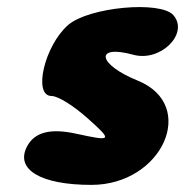

<svg xmlns="http://www.w3.org/2000/svg" viewBox="-20 -570 520 540"><path d="M172 -500C105 -442 72 -300 125 -300C144 -300 189 -271 229 -235C297 -174 295 -172 194 -194C121 -210 77 -198 56 -158C22 -93 95 -50 237 -50C437 -50 537 -274 368 -343C254 -389 245 -446 355 -416C431 -395 512 -475 468 -527C432 -569 230 -550 172 -500Z"/></svg>

Font: Hussar Skorodowane
Style: Ky
Weight: 700
Foundry: Cannot Into Space Fonts
Version: Version 0.892